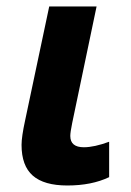

<svg xmlns="http://www.w3.org/2000/svg" viewBox="-20 -566 407 596"><path d="M240.2 -108.9Q272.5 -108.9 318.8 -126V-16.1Q264.6 9.8 189 9.8Q116.7 9.8 81.8 -20.8Q46.9 -51.3 46.9 -116.2Q46.9 -141.6 58.1 -192.9L132.8 -545.9H279.8L204.1 -184.1Q198.2 -155.3 198.2 -144Q198.2 -108.9 240.2 -108.9Z"/></svg>

Font: Zoram GWebM
Style: Bold Italic
Weight: 700
Italic angle: -12°
Foundry: Ascender Corporation
Version: Version 1.000